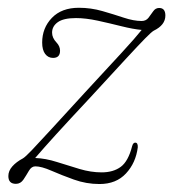

<svg xmlns="http://www.w3.org/2000/svg" viewBox="-20 -466 446 494"><path d="M334.5 -87Q329.5 -47 304.2 -19.8Q279 7.5 236 7.5Q202 7.5 170 -4Q138 -15.5 112.2 -26.8Q86.5 -38 71 -38Q61 -38 54.5 -26.8Q48 -15.5 40.5 -4.2Q33 7 21 7Q1.5 7 1.5 -13Q1.5 -26.5 11.8 -38Q22 -49.5 39 -58.5Q45 -62 61.8 -79.5Q78.5 -97 111.5 -133Q144.5 -169 199 -228.5Q257 -291 293.2 -330.5Q329.5 -370 344.5 -389Q322.5 -391 292.5 -398.5Q262.5 -406 231.5 -412.8Q200.5 -419.5 175.5 -419.5Q143.5 -419.5 128.8 -409Q114 -398.5 114 -382Q114 -368.5 125.5 -356.5Q134.5 -347 134.5 -335.5Q134.5 -317 116.5 -317Q104 -317 96.2 -327.2Q88.5 -337.5 88.5 -356.5Q88.5 -394 113.5 -420Q138.5 -446 183 -446Q214 -446 243.5 -437.5Q273 -429 298.5 -420.5Q324 -412 344.5 -412Q355.5 -412 362 -420.2Q368.5 -428.5 374.2 -437Q380 -445.5 389.5 -445.5Q405.5 -445.5 405.5 -426Q405.5 -401.5 375.5 -387Q370 -384 353.5 -367.2Q337 -350.5 303.5 -314.2Q270 -278 213.5 -216.5Q156.5 -155.5 124 -119.8Q91.5 -84 70.5 -59.5Q97.5 -58.5 126.5 -49.2Q155.5 -40 184.8 -31.2Q214 -22.5 241.5 -22.5Q271.5 -22.5 290.8 -36.8Q310 -51 320 -90Q322.5 -99.5 328.5 -99Q335 -98.5 334.5 -87Z"/></svg>

Font: Fraunces 72pt S050 Thin
Style: Italic
Weight: 100
Italic angle: -16°
Version: Version 1.000; ttfautohint (v1.8.3)